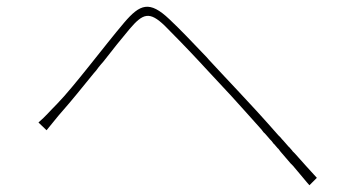

<svg xmlns="http://www.w3.org/2000/svg" viewBox="-20 -625 1040 569"><path d="M919 -98C898 -121 876 -145 854 -170L847 -177C846 -179 845 -180 844 -181L837 -189C835 -190 834 -192 833 -193L819 -209C817 -211 814 -214 812 -217L805 -224C762 -273 720 -319 684 -357C660 -382 630 -415 599 -448L592 -456C552 -498 512 -540 482 -568C423 -624 395 -613 348 -558C291 -491 199 -368 149 -317C127 -295 116 -281 94 -262L118 -239C131 -254 148 -277 166 -297C190 -324 223 -365 258 -408L265 -416C269 -422 274 -428 279 -434L286 -442C314 -478 342 -513 364 -539C404 -586 423 -592 468 -549C494 -523 535 -481 575 -438L586 -426C615 -395 644 -364 666 -340C694 -309 724 -276 755 -241L761 -233C764 -231 766 -228 768 -226L775 -218C778 -214 781 -211 785 -207L791 -199C792 -198 794 -197 795 -195L801 -188C802 -186 804 -185 805 -184L811 -176C821 -164 831 -153 841 -141L848 -134C862 -117 877 -100 890 -84L897 -76L919 -98Z"/></svg>

Font: Glow Sans SC Normal Thin
Style: Regular
Weight: 100
Designer: Ryoko NISHIZUKA (kana, bopomofo & ideographs); Paul D. Hunt (Latin, Greek & Cyrillic); Sandoll Communications, Soo-young
Version: Version 0.93